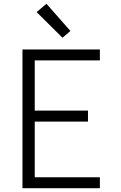

<svg xmlns="http://www.w3.org/2000/svg" viewBox="-20 -997 640 1017"><path d="M99 0V-735H509V-677H164V-411H446V-353H164V-58H509V0ZM311 -797 174 -933 226 -977 353 -833Z"/></svg>

Font: Iosevka Custom Light Extended
Style: Regular
Weight: 300
Width: 7
Monospace: yes
Designer: Belleve Invis
Foundry: Belleve Invis
Version: Version 11.2.4; ttfautohint (v1.8.4)